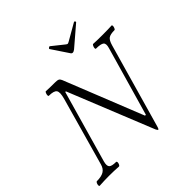

<svg xmlns="http://www.w3.org/2000/svg" viewBox="-227 -1033 1227 1227"><g transform="rotate(-45 386.5 -420.0)"><path d="M477.1 -720.2Q468.3 -720.2 462.9 -730L388.2 -841.8Q385.7 -845.7 392.6 -850.8Q399.4 -856 402.8 -853L482.9 -789.1Q490.7 -783.2 494.1 -783.2Q498.5 -783.2 508.8 -789.1L620.1 -853Q625 -856 628.9 -850.8Q632.8 -845.7 629.9 -842.8L497.1 -729Q485.4 -720.2 477.1 -720.2ZM503.9 0 271 -577.1 265.1 -576.2 126 -87.9Q117.2 -55.2 128.4 -43Q139.6 -30.8 180.2 -30.8Q184.6 -29.3 184.6 -22Q184.6 -14.6 180.4 -5.9Q176.3 2.9 170.9 2.9Q128.9 0 84 0Q41 0 -3.9 2.9Q-7.3 1.5 -7.3 -5.9Q-7.3 -13.2 -3.4 -22Q0.5 -30.8 5.9 -30.8Q46.9 -30.8 68.8 -44.2Q90.8 -57.6 99.1 -87.9L229 -549.8Q243.2 -600.1 231.4 -616.9Q219.7 -633.8 172.9 -633.8Q169.4 -635.3 169.7 -642.8Q169.9 -650.4 173.6 -659.2Q177.2 -668 181.2 -668Q209 -666 262.2 -666Q283.2 -666 291.5 -661.6Q299.8 -657.2 305.2 -645L519 -108.9L526.9 -109.9L661.1 -578.1Q670.9 -610.8 657.5 -622.3Q644 -633.8 599.1 -633.8Q595.2 -635.3 595.7 -642.8Q596.2 -650.4 600.3 -659.2Q604.5 -668 608.9 -668Q636.7 -666 691.9 -666Q748 -666 775.9 -668Q779.8 -666.5 779.5 -658.9Q779.3 -651.4 775.4 -642.6Q771.5 -633.8 767.1 -633.8Q729 -633.8 713.4 -622.3Q697.8 -610.8 688 -576.2L523.9 0Q519.5 14.2 515.1 14.2Q510.7 14.2 503.9 0Z"/></g></svg>

Font: Junicode SmCond Light
Style: Italic
Weight: 300
Width: 4
Italic angle: -11°
Designer: Peter S. Baker
Version: Version 2.206